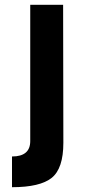

<svg xmlns="http://www.w3.org/2000/svg" viewBox="-20 -710 354 800"><path d="M243 -690Q243 -584 243.5 -403Q244 -222 244 -115Q244 -8 195.5 31Q147 70 30 70V-58Q106 -58 106 -122V-690Z"/></svg>

Font: TypoPRO Titillium Text
Style: 999 wt
Weight: 900
Designer: Accademia di Belle Arti di Urbino and others
Foundry: Accademia di Belle Arti di Urbino and others.
Version: Version 25.000